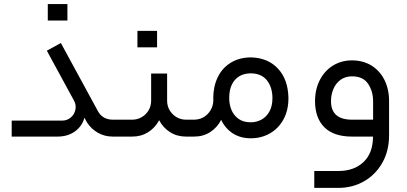

<svg xmlns="http://www.w3.org/2000/svg" viewBox="-20 -668 1992 939"><path d="M261 0Q312.5 0 347.4 -26Q382.4 -51.9 392.9 -92.4L405.3 -69.4Q426.5 -36.8 459.3 -18.4Q492.2 0 531.2 0H540.9V-82.7H531.2Q507.4 -82.7 488.5 -93.3Q469.7 -103.9 458.6 -125L277.6 -457.7L209.1 -420L341.9 -176Q353.4 -154.9 348.8 -131.9Q344.2 -108.9 326.3 -93.5Q308.4 -78.1 283.5 -78.1H37.2V0ZM309.7 -648Q261.5 -648 213.7 -648Q213.2 -608 213.7 -567.6Q213.7 -567.6 309.7 -567.6Q309.7 -608 309.7 -648Z M533.1 0H626.8Q670.5 0 704.7 -21.6Q739 -43.2 758.3 -80Q777.6 -43.2 811.8 -21.6Q846 0 889.7 0H910.8V-82.7H889.7Q864.4 -82.7 843.3 -95.1Q822.2 -107.5 809.7 -128.7Q797.3 -149.8 797.3 -175.1V-308.4H719.2V-175.1Q719.2 -149.8 706.8 -128.7Q694.4 -107.5 673 -95.1Q651.7 -82.7 626.8 -82.7H533.1Q514.7 -74 508 -57.7Q501.4 -41.4 508 -25Q514.7 -8.7 533.1 0ZM748.2 -517Q699.9 -517 652.1 -517Q651.7 -477 652.1 -436.6Q652.1 -436.6 748.2 -436.6Q748.2 -477 748.2 -517Z M1206.8 -69.9Q1169.1 -69.9 1145.5 -87.5Q1121.8 -105.2 1111.2 -132.4Q1100.6 -159.5 1101.1 -189.3Q1101.1 -245.4 1128.9 -277.1Q1156.7 -308.8 1206.8 -309.3Q1257.8 -308.8 1284.7 -276Q1311.6 -243.1 1312.5 -189.8Q1312.5 -148.9 1297.3 -122Q1282.2 -95.1 1257.8 -82.5Q1233.5 -69.9 1206.8 -69.9ZM1023 -189.8Q1023 -185.7 1023.4 -177.8Q1023.4 -177.4 1023.4 -177.4Q1022.1 -137.9 995.9 -110.8Q969.7 -83.6 930.1 -82.7H910.8Q892.5 -74 885.8 -57.7Q879.1 -41.4 885.8 -25Q892.5 -8.7 910.8 0H930.1Q973.8 0 1008 -22.1Q1042.3 -44.1 1061.6 -81.8Q1081.8 -39.5 1118.8 -15.6Q1155.8 8.3 1206.8 8.3Q1258.7 8.3 1300.8 -16.1Q1342.8 -40.4 1367 -85.2Q1391.1 -130.1 1390.6 -189.8Q1388.8 -279 1339.8 -332Q1290.9 -385.1 1207.3 -387.4Q1150.3 -386.9 1108.7 -361.4Q1067.1 -335.9 1045.3 -291.1Q1023.4 -246.3 1023 -189.8Z M1701.7 -82.7Q1598.8 -82.7 1598.8 -173.3Q1598.8 -204.5 1610.3 -232.3Q1621.8 -260.1 1645 -277.3Q1668.2 -294.6 1701.7 -294.6Q1756 -294.6 1780.3 -258Q1804.7 -221.5 1804.7 -173.3V-82.7ZM1882.8 -173.3Q1882.8 -232.1 1860.1 -277.3Q1837.3 -322.6 1796.2 -347.7Q1755.1 -372.7 1701.7 -372.7Q1649.4 -372.7 1608.2 -347.2Q1567.1 -321.7 1543.9 -276.2Q1520.7 -230.7 1520.7 -173.3Q1520.7 -91.5 1566.2 -45.7Q1611.7 0 1701.7 0H1804.2Q1804.2 80.4 1758 124.3Q1711.9 168.2 1635.1 168.2H1517V250.9H1635.1Q1703.6 250.9 1760.1 218.8Q1816.6 186.6 1849.7 128.2Q1882.8 69.9 1882.8 -6Z"/></svg>

Font: Arad
Style: Regular
Weight: 400
Designer: Mohammad Darvishi
Version: Version 1.010;September 21, 2024;FontCreator 15.0.0.2992 64-